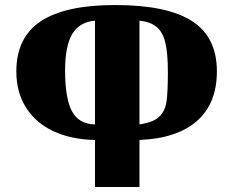

<svg xmlns="http://www.w3.org/2000/svg" viewBox="-20 -744 928 764"><path d="M358 -187Q263 -189 192.5 -222Q122 -255 83.5 -316Q45 -377 45 -460Q45 -595 142.5 -659.5Q240 -724 438 -724Q644 -724 743.5 -660.5Q843 -597 843 -460Q843 -332 763.5 -262.5Q684 -193 535 -187V0H358ZM358 -662Q295 -656 267 -608Q239 -560 239 -464Q239 -352 266.5 -301Q294 -250 358 -249ZM648 -457Q648 -532 638 -574Q628 -616 603.5 -636.5Q579 -657 535 -662V-249Q590 -257 613.5 -279.5Q637 -302 642.5 -339.5Q648 -377 648 -457Z"/></svg>

Font: Noto Serif Georgian Black
Style: Regular
Weight: 900
Designer: Monotype Design team
Foundry: Monotype Imaging Inc.
Version: Version 1.000